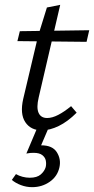

<svg xmlns="http://www.w3.org/2000/svg" viewBox="-20 -531 389 794"><path d="M153 8Q107 8 84.5 -26Q62 -60 76 -122L138 -384L174 -500L229 -511L140 -128Q130 -86 139.5 -64.5Q149 -43 175 -43Q196 -43 221 -56Q246 -69 274 -92L297 -65Q260 -28 223 -10Q186 8 153 8ZM52 -361 62 -402 349 -406 338 -358ZM133 0H180L144 84L111 76Q119 72 129.5 71Q140 70 151 70Q197 70 215 98.5Q233 127 226 160Q218 198 186 220.5Q154 243 113 243Q89 243 66.5 234.5Q44 226 29 213L46 189Q58 196 73 200Q88 204 103 204Q133 204 148.5 190.5Q164 177 169 160Q172 147 169.5 133.5Q167 120 155 110.5Q143 101 119 101Q112 101 105.5 101.5Q99 102 89 104Z"/></svg>

Font: Ysabeau Office
Style: Italic
Weight: 400
Italic angle: -12°
Designer: Christian Thalmann (Catharsis Fonts)
Version: Version 2.001;gftools[0.9.30]; featfreeze: tnum,lnum,ss02